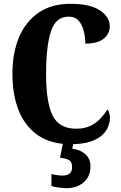

<svg xmlns="http://www.w3.org/2000/svg" viewBox="-20 -744 631 1004"><path d="M349 10Q247 10 179.5 -36Q112 -82 78.5 -164.5Q45 -247 45 -358Q45 -467 79.5 -549Q114 -631 181.5 -677.5Q249 -724 348 -724Q452 -724 503 -689.5Q554 -655 554 -606Q554 -568 522.5 -542Q491 -516 426 -516Q426 -550 418 -582Q410 -614 391.5 -635.5Q373 -657 339 -657Q271 -657 246 -579Q221 -501 221 -358Q221 -207 255.5 -139Q290 -71 378 -71Q423 -71 454 -86.5Q485 -102 506.5 -125.5Q528 -149 542 -172Q548 -165 551.5 -152Q555 -139 555 -128Q555 -107 546 -83Q537 -59 515 -38Q493 -17 452.5 -3.5Q412 10 349 10ZM329 240Q316 240 290 237Q264 234 249 229V166Q281 174 306 174Q329 174 343 164.5Q357 155 357 130Q357 101 339 92Q321 83 294 81L312 -9H366L358 34Q399 38 426 62Q453 86 453 126Q453 179 417.5 209.5Q382 240 329 240Z"/></svg>

Font: Noto Serif Bengali ExtraCondensed Black
Style: Regular
Weight: 900
Width: 2
Designer: Juan Bruce, Universal Thirst, Indian Type Foundry and the Monotype Design Team.
Foundry: Monotype Imaging Inc.
Version: Version 2.003; ttfautohint (v1.8.4.7-5d5b)